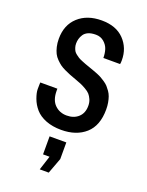

<svg xmlns="http://www.w3.org/2000/svg" viewBox="-143 -607 691 900"><g transform="rotate(20 203.0 -157.5)"><path d="M357.5 -391.4Q357.5 -378.8 355.8 -371.9H272.4Q272.4 -394.9 266.3 -414.2Q260.2 -433.5 243.3 -448.1Q226.3 -462.6 202.9 -462.6Q179.4 -462.6 164.6 -455.9Q149.9 -449.2 142.5 -437.9Q135.1 -426.6 132.1 -415.3Q129 -404 129 -392.5Q129 -381 132.1 -371.9Q135.1 -362.7 138.8 -356.4Q142.5 -350.1 151.2 -343.4Q159.9 -336.7 165.5 -333.2Q171.2 -329.7 184.2 -324.3Q197.2 -318.9 203.3 -316.7Q209.4 -314.5 224.2 -309.3Q238.9 -304.1 247.6 -301Q256.3 -298 269.8 -292.6Q283.2 -287.1 291.9 -282.1Q300.6 -277.2 311.9 -269.5Q323.2 -261.9 330.4 -253.9Q337.5 -245.9 345.4 -234.8Q353.2 -223.7 357.5 -211.3Q361.9 -199 364.7 -183.1Q367.5 -167.2 367.5 -149.4Q367.5 -68.6 321.9 -28Q276.3 12.6 201.1 12.6Q157.7 12.6 124.5 -0.4Q91.2 -13.5 71.9 -35.6Q52.6 -57.8 42.8 -84.7Q33 -111.6 33 -129.7Q33 -147.7 33.4 -155.1Q33.9 -162.5 33.9 -162.9H119V-152.9Q119 -106.4 142.9 -83Q166.8 -59.5 202.4 -59.5Q238.1 -59.5 260.4 -79.9Q282.8 -100.3 282.8 -136.8Q282.8 -154.2 276.7 -168.1Q270.6 -182 262.8 -190.9Q255 -199.8 238.9 -208.9Q222.8 -218.1 212.2 -222.4Q201.6 -226.8 181.8 -233.9Q162 -241.1 152 -245Q142.1 -248.9 125.8 -256.5Q109.5 -264.1 99.7 -271.3Q89.9 -278.5 78.4 -290Q66.9 -301.5 60.4 -314.5Q53.9 -327.5 49.5 -345.8Q45.2 -364 45.2 -385.3Q45.2 -454.4 89.3 -494.6Q133.4 -534.8 205.7 -534.8Q278 -534.8 317.8 -493.5Q357.5 -452.2 357.5 -391.4ZM161.2 149.4V59.5H244.6V142.5L215.5 220.7H170.7L193.7 149.4Z"/></g></svg>

Font: Puralecka Narrow
Style: Regular
Weight: 400
Designer: Hector Gatti, Marcela Romero, Pablo Cosgaya and Nicolas Silva
Version: Version 1.004;PS 001.004;hotconv 1.0.70;makeotf.lib2.5.58329